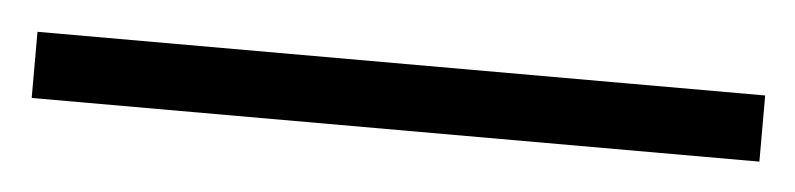

<svg xmlns="http://www.w3.org/2000/svg" viewBox="-26 -850 551 133"><g transform="rotate(5 250.0 -783.0)"><path d="M503 -760H-3V-806H503Z"/></g></svg>

Font: Noto Sans Arabic UI Lt
Style: Regular
Weight: 300
Designer: Monotype Design Team, Nadine Chahine and Nizar Qandah
Foundry: Monotype Imaging Inc.
Version: Version 2.010; ttfautohint (v1.8.4.7-5d5b)